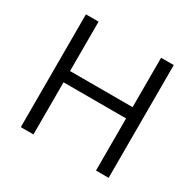

<svg xmlns="http://www.w3.org/2000/svg" viewBox="-146 -817 986 973"><g transform="rotate(30 347.0 -330.0)"><path d="M530 0V-660H604V0ZM90 0V-660H164V0ZM123 -305V-371H560V-305Z"/></g></svg>

Font: Bricolage Grotesque 96pt ExtraBold Light
Style: Regular
Weight: 300
Version: Version 1.001;gftools[0.9.33.dev8+g029e19f]